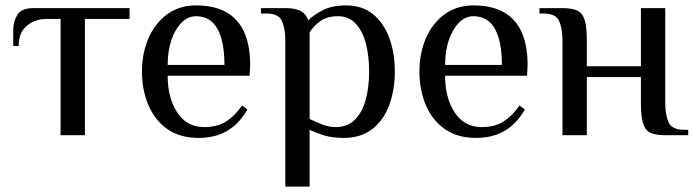

<svg xmlns="http://www.w3.org/2000/svg" viewBox="-20 -500 2567 710"><path d="M204 0V-430H154Q109 -430 79 -404.5Q49 -379 49 -330H29V-390Q29 -420 44 -445Q59 -470 104 -470H459V-430H294V0Z M715 10Q645 10 598.5 -23Q552 -56 528.5 -112Q505 -168 505 -235Q505 -303 529 -358.5Q553 -414 598 -447Q643 -480 705 -480Q773 -480 817.5 -454.5Q862 -429 883.5 -380Q905 -331 905 -260L903 -220H600Q600 -138 635.5 -84Q671 -30 735 -30Q784 -30 816.5 -51Q849 -72 875 -110L895 -95Q873 -57 845.5 -34Q818 -11 785.5 -0.5Q753 10 715 10ZM600 -260H810Q810 -347 784 -393.5Q758 -440 705 -440Q675 -440 651.5 -416.5Q628 -393 614 -352.5Q600 -312 600 -260Z M1035 190V-350Q1035 -395 1022.5 -422.5Q1010 -450 965 -450H945V-470H1035Q1073 -470 1092.5 -459Q1112 -448 1120 -425Q1140 -445 1174 -462.5Q1208 -480 1260 -480Q1320 -480 1360 -447Q1400 -414 1420 -358.5Q1440 -303 1440 -235Q1440 -168 1419.5 -112Q1399 -56 1357 -23Q1315 10 1250 10Q1208 10 1178 0.5Q1148 -9 1125 -20V190ZM1220 -30Q1265 -30 1292.5 -57.5Q1320 -85 1332.5 -131.5Q1345 -178 1345 -235Q1345 -293 1333 -339Q1321 -385 1295.5 -412.5Q1270 -440 1230 -440Q1189 -440 1164 -421.5Q1139 -403 1125 -380V-60Q1148 -49 1172.5 -39.5Q1197 -30 1220 -30Z M1741 10Q1671 10 1624.5 -23Q1578 -56 1554.5 -112Q1531 -168 1531 -235Q1531 -303 1555 -358.5Q1579 -414 1624 -447Q1669 -480 1731 -480Q1799 -480 1843.5 -454.5Q1888 -429 1909.5 -380Q1931 -331 1931 -260L1929 -220H1626Q1626 -138 1661.5 -84Q1697 -30 1761 -30Q1810 -30 1842.5 -51Q1875 -72 1901 -110L1921 -95Q1899 -57 1871.5 -34Q1844 -11 1811.5 -0.5Q1779 10 1741 10ZM1626 -260H1836Q1836 -347 1810 -393.5Q1784 -440 1731 -440Q1701 -440 1677.5 -416.5Q1654 -393 1640 -352.5Q1626 -312 1626 -260Z M2060 0V-350Q2060 -395 2047.5 -422.5Q2035 -450 1990 -450H1975V-470H2060Q2095 -470 2114.5 -461Q2134 -452 2142 -426Q2150 -400 2150 -350V-255H2350V-470H2440V-120Q2440 -75 2452.5 -47.5Q2465 -20 2510 -20H2525V0H2440Q2405 0 2385.5 -9Q2366 -18 2358 -44Q2350 -70 2350 -120V-215H2150V0Z"/></svg>

Font: El Messiri
Style: Regular
Weight: 400
Designer: Mohamed Gaber
Foundry: Kief Type Foundry
Version: Version 2.020